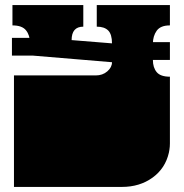

<svg xmlns="http://www.w3.org/2000/svg" viewBox="-20 -736 725 756"><path d="M35 0V-135Q35 -152 35 -156.5Q35 -161 35 -163Q35 -165 35 -171V-172Q35 -179 35 -180.5Q35 -182 35 -187.5Q35 -193 35 -209V-260Q35 -277 35 -281.5Q35 -286 35 -288Q35 -290 35 -296V-297Q35 -304 35 -305.5Q35 -307 35 -312.5Q35 -318 35 -334V-439H357Q384 -439 402.5 -455Q421 -471 421 -491L98 -518V-567Q98 -597 82.5 -616.5Q67 -636 29 -636V-716H308V-631Q262 -631 262 -578L421 -565Q421 -601 406 -616Q391 -631 361 -631V-716H649V-636Q612 -636 597 -615Q582 -594 582 -564V-500Q582 -470 597 -452Q612 -434 649 -434V-334Q649 -318 649 -312.5Q649 -307 649 -305.5Q649 -304 649 -297V-296Q649 -290 649 -288Q649 -286 649 -281.5Q649 -277 649 -260V-209Q649 -193 649 -187.5Q649 -182 649 -180.5Q649 -179 649 -172V-171Q649 -165 648.5 -158.5Q648 -152 647 -146Q646 -140 645 -135Q631 -73 580.5 -36.5Q530 0 460 0ZM437 -490 110 -517H27V-587H152L437 -564L566 -570H649V-500H566Z"/></svg>

Font: Danfo
Style: Regular
Weight: 400
Designer: Seyi Olusanya, David Udoh, Eyiyemi Adegbite, Mirko Velimirović
Version: Version 1.000